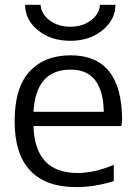

<svg xmlns="http://www.w3.org/2000/svg" viewBox="-20 -757 564 787"><path d="M389.6 -737.3H453.1Q453.1 -676.8 400.4 -633.3Q347.7 -589.8 268.1 -589.8Q188.5 -589.8 135.7 -632.8Q83 -675.8 83 -737.3H146.5Q148.4 -700.2 183.1 -673.8Q217.8 -647.5 268.1 -647.5Q318.4 -647.5 353 -673.8Q387.7 -700.2 389.6 -737.3ZM117.2 -240.2Q123 -47.9 297.9 -47.9Q366.2 -47.9 446.3 -81.1V-14.6Q364.3 10.7 291 9.8Q168 9.8 104 -57.6Q40 -125 40 -259.8Q40 -398.4 101.6 -464.4Q163.1 -530.3 269.5 -530.3Q479.5 -530.3 480.5 -266.6Q480.5 -257.8 477.5 -240.2ZM117.2 -298.8H405.3Q402.3 -471.7 269.5 -471.7Q127 -471.7 117.2 -298.8Z"/></svg>

Font: Mgen+ 1c regular
Style: Regular
Weight: 400
Designer: [Source Han Sans]
Ryoko NISHIZUKA  (kana & ideographs); Paul D. Hunt (Latin, Greek & Cyrillic); Wenlong ZHANG  (bopomofo
Version: Version 1.059.20150602